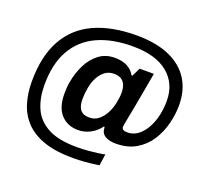

<svg xmlns="http://www.w3.org/2000/svg" viewBox="-141 -869 1280 1192"><g transform="rotate(20 499.0 -272.5)"><path d="M454 153Q340 153 263 126.5Q186 100 139.5 51.5Q93 3 72.5 -62.5Q52 -128 52 -206Q52 -376 113.5 -485Q175 -594 290 -646Q405 -698 567 -698Q696 -698 784 -659.5Q872 -621 917 -549.5Q962 -478 962 -379Q962 -319 946 -256.5Q930 -194 896 -141Q862 -88 806.5 -55Q751 -22 673 -22Q627 -22 600.5 -39.5Q574 -57 574 -93L569 -98Q543 -61 504.5 -41Q466 -21 424 -21Q354 -21 311 -67.5Q268 -114 268 -205Q268 -225 269.5 -245.5Q271 -266 275 -286Q286 -348 313 -401.5Q340 -455 383.5 -488Q427 -521 487 -521Q537 -521 569.5 -504Q602 -487 621 -454H627L654 -510H748L727 -392Q716 -331 707.5 -284.5Q699 -238 692.5 -206Q686 -174 683 -157Q680 -140 680 -137Q680 -124 689 -118Q698 -112 717 -112Q755 -112 785.5 -134.5Q816 -157 837.5 -195Q859 -233 870 -280.5Q881 -328 881 -379Q881 -493 800.5 -559.5Q720 -626 567 -626Q432 -626 335 -581.5Q238 -537 185.5 -445.5Q133 -354 133 -213Q133 -128 162 -61.5Q191 5 261 43Q331 81 454 81Q493 81 528 78Q563 75 591.5 71Q620 67 636 63L625 139Q609 141 584 144.5Q559 148 526.5 150.5Q494 153 454 153ZM463 -118Q498 -118 522.5 -137.5Q547 -157 563 -185Q583 -220 591.5 -260.5Q600 -301 600 -329Q600 -362 590.5 -383.5Q581 -405 563 -415.5Q545 -426 517 -426Q483 -426 459 -408.5Q435 -391 419 -363Q400 -330 392.5 -289Q385 -248 385 -211Q385 -165 403.5 -141.5Q422 -118 463 -118Z"/></g></svg>

Font: Archivo Variable SemiBold
Style: Italic
Weight: 600
Italic angle: -10°
Designer: Hector Gatti
Foundry: Omnibus-Type
Version: Version 2.001